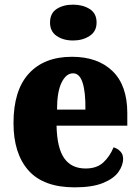

<svg xmlns="http://www.w3.org/2000/svg" viewBox="-20 -795 602 825"><path d="M301 10Q167 10 102.5 -62.5Q38 -135 38 -266Q38 -407 104 -479Q170 -551 289 -551Q400 -551 463.5 -489.5Q527 -428 527 -309V-255H223Q225 -159 256 -115Q287 -71 348 -71Q396 -71 424 -97Q452 -123 468 -162Q485 -157 497 -144.5Q509 -132 509 -113Q509 -84 488.5 -55.5Q468 -27 422 -8.5Q376 10 301 10ZM347 -324Q348 -399 335 -439.5Q322 -480 294 -480Q264 -480 244.5 -440Q225 -400 225 -324ZM294 -621Q252 -621 223.5 -640.5Q195 -660 195 -698Q195 -738 223.5 -756.5Q252 -775 294 -775Q335 -775 365 -756.5Q395 -738 395 -698Q395 -660 365 -640.5Q335 -621 294 -621Z"/></svg>

Font: Noto Serif Hebrew SemiCondensed Black
Style: Regular
Weight: 900
Width: 4
Designer: Monotype Design Team
Foundry: Monotype Imaging Inc.
Version: Version 2.004; ttfautohint (v1.8.4.7-5d5b)